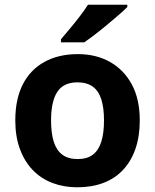

<svg xmlns="http://www.w3.org/2000/svg" viewBox="-20 -786 659 816"><path d="M574 -274Q574 -206 555.5 -153Q537 -100 502.5 -63.5Q468 -27 419 -8.5Q370 10 308 10Q251 10 202.5 -8.5Q154 -27 119 -63.5Q84 -100 64.5 -153Q45 -206 45 -274Q45 -365 77 -427.5Q109 -490 169 -523Q229 -556 311 -556Q388 -556 447 -523Q506 -490 540 -427.5Q574 -365 574 -274ZM197 -274Q197 -220 208.5 -183.5Q220 -147 245 -128.5Q270 -110 310 -110Q350 -110 374.5 -128.5Q399 -147 410.5 -183.5Q422 -220 422 -274Q422 -328 410.5 -364Q399 -400 374 -418Q349 -436 309 -436Q250 -436 223.5 -395.5Q197 -355 197 -274ZM521 -756Q507 -742 484 -722Q461 -702 434.5 -680Q408 -658 382.5 -638.5Q357 -619 338 -606H239V-619Q255 -638 276.5 -663.5Q298 -689 319 -716.5Q340 -744 354 -766H521Z"/></svg>

Font: Noto Sans Hebrew
Style: Bold
Weight: 700
Designer: Monotype Design Team
Foundry: Monotype Imaging Inc.
Version: Version 2.003